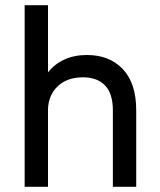

<svg xmlns="http://www.w3.org/2000/svg" viewBox="-20 -720 615 740"><path d="M75 -700H165V-441Q190 -473 228 -490.5Q266 -508 315 -508Q402 -508 453.5 -453.5Q505 -399 505 -295V0H415V-295Q415 -359 385 -390.5Q355 -422 300 -422Q239 -422 203 -388Q167 -354 165 -300V0H75Z"/></svg>

Font: Retni Sans Medium
Style: Regular
Weight: 500
Designer: Vitaly Kuzmin
Foundry: ParaType Ltd.
Version: Version 1.00;March 2, 2019;FontCreator 11.5.0.2425 64-bit; t